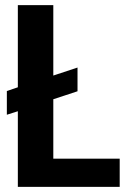

<svg xmlns="http://www.w3.org/2000/svg" viewBox="-20 -731 488 751"><path d="M188.5 -435.5Q211.9 -443.4 283.2 -466.8Q283.2 -443.4 283.2 -374Q259.8 -366.2 188.5 -342.8Q188.5 -284.2 188.5 -110.4Q252.9 -110.4 448.2 -110.4Q448.2 -83 448.2 0Q348.6 0 49.8 0Q49.8 -74.2 49.8 -295.9Q39.1 -293 6.8 -282.2Q6.8 -296.9 6.8 -340.8Q6.8 -349.6 6.8 -375Q17.6 -378.9 49.8 -389.6Q49.8 -469.7 49.8 -710.9Q84 -710.9 188.5 -710.9Q188.5 -642.6 188.5 -435.5Z"/></svg>

Font: Noto Sans Hebrew DECATHLON 
Style: Bold
Weight: 400
Designer: Monotype Design Team
Version: Version 2.000;GOOG;noto-fonts:20170220:a8a215d2e889